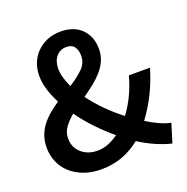

<svg xmlns="http://www.w3.org/2000/svg" viewBox="-122 -780 884 907"><g transform="rotate(-20 319.5 -327.0)"><path d="M237 12Q188 12 149.5 -2.5Q111 -17 84 -41.5Q57 -66 42.5 -99.5Q28 -133 28 -172Q28 -206 38 -233Q48 -260 65.5 -282.5Q83 -305 105.5 -323.5Q128 -342 153 -359Q133 -397 122 -433Q111 -469 111 -503Q111 -537 122.5 -566.5Q134 -596 156 -618Q178 -640 208 -653Q238 -666 276 -666Q343 -666 381.5 -628Q420 -590 420 -527Q420 -495 408 -468Q396 -441 376 -418.5Q356 -396 330.5 -376Q305 -356 278 -337Q308 -296 346.5 -257.5Q385 -219 427 -187Q454 -223 475 -266.5Q496 -310 510 -361H616Q598 -299 570 -242Q542 -185 504 -134Q536 -114 566 -100.5Q596 -87 622 -82L593 12Q555 3 515 -14.5Q475 -32 434 -58Q395 -26 346 -7Q297 12 237 12ZM207 -504Q207 -481 214 -457.5Q221 -434 233 -408Q274 -434 302 -461Q330 -488 330 -526Q330 -552 318 -570Q306 -588 277 -588Q246 -588 226.5 -565Q207 -542 207 -504ZM251 -77Q278 -77 304.5 -87.5Q331 -98 356 -116Q312 -153 272.5 -194.5Q233 -236 201 -281Q173 -258 155.5 -233.5Q138 -209 138 -179Q138 -133 170 -105Q202 -77 251 -77Z"/></g></svg>

Font: Giro Sans Semibold
Style: Regular
Weight: 600
Designer: Paul D. Hunt
Foundry: Adobe Systems Incorporated
Version: Version 1.000;PS 1.0;hotconv 1.0.88;makeotf.lib2.5.647800